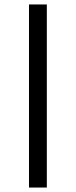

<svg xmlns="http://www.w3.org/2000/svg" viewBox="-20 -652 340 861"><path d="M190 189H110V-632H190Z"/></svg>

Font: Cambay Devanagari
Style: Bold Italic
Weight: 700
Designer: Pooja Saxena
Foundry: Pooja Saxena
Version: Version 1.005;PS 001.005;hotconv 1.0.70;makeotf.lib2.5.58329